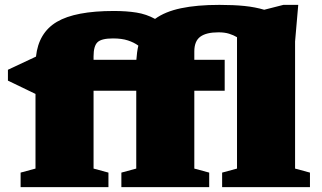

<svg xmlns="http://www.w3.org/2000/svg" viewBox="-20 -767 1319 787"><path d="M424.5 0H64.5V-59.5L125.5 -76V-382L12.5 -436.5V-481L127.5 -535Q138 -633 213.2 -677.5Q288.5 -722 447 -722Q498.5 -722 539.2 -715.5Q580 -709 615.5 -689.5Q656.5 -719.5 721.8 -733.2Q787 -747 879.5 -747Q938.5 -747 982.2 -742.5Q1026 -738 1063 -727L1141.5 -747H1202.5L1189.5 -597V-76L1250.5 -59.5V0H890.5V-59.5L951.5 -76V-614.5Q937.5 -623 919 -628.8Q900.5 -634.5 875.5 -634.5Q825.5 -634.5 801 -616.5Q776.5 -598.5 776.5 -556V-522H901V-395H776.5V-76L837.5 -59.5V0H477.5V-59.5L538.5 -76V-395H363.5V-76L424.5 -59.5ZM363.5 -536V-522H539Q541 -554 547 -580Q529.5 -593 504.5 -601.2Q479.5 -609.5 443 -609.5Q396 -609.5 379.8 -594Q363.5 -578.5 363.5 -536Z"/></svg>

Font: Newsreader Caption ExtraBold
Style: Regular
Weight: 800
Designer: Hugues Gentile
Foundry: Production Type
Version: Version 1.001